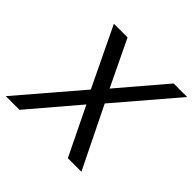

<svg xmlns="http://www.w3.org/2000/svg" viewBox="-179 -926 1112 1112"><g transform="rotate(45 377.0 -369.5)"><path d="M329 -375 154 -739H266L402 -456L643 -739H754L443 -375L627 0H516L372 -296L120 0H8Z"/></g></svg>

Font: Involve Medium Oblique
Style: Italic
Weight: 500
Italic angle: -10.5°
Designer: Stefan Peev
Foundry: Context Ltd.
Version: Version 1.001